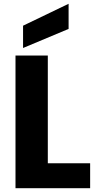

<svg xmlns="http://www.w3.org/2000/svg" viewBox="-20 -996 517 1016"><path d="M233 -132H457V0H62V-702H233ZM343 -843 102 -742V-860L343 -976Z"/></svg>

Font: Fz Poppins
Style: Bold
Weight: 700
Designer: Ninad Kale (Devanagari), Jonny Pinhorn (Latin)
Foundry: Indian Type Foundry
Version: Vit hóa bi Vntype.Com & FontZin.Com